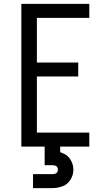

<svg xmlns="http://www.w3.org/2000/svg" viewBox="-20 -755 540 989"><path d="M90 0V-735H440V-663H170V-433H383V-361H170V-72H440V0ZM150 214V142H250Q278 142 278 119Q278 96 250 96H210V0H290V29Q297 31 303 34Q329 44 343.5 68Q358 92 358 119Q358 146 343.5 170Q329 194 303 204Q277 214 250 214Z"/></svg>

Font: Iosevka SS08
Style: Regular
Weight: 400
Monospace: yes
Designer: Belleve Invis
Foundry: Belleve Invis
Version: 2.1.0; ttfautohint (v1.8.2)